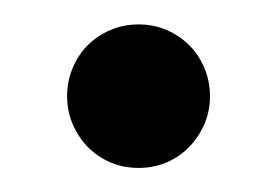

<svg xmlns="http://www.w3.org/2000/svg" viewBox="-20 -419 228 158"><path d="M152.8 -339.8Q152.8 -327.6 148.2 -316.9Q143.6 -306.2 135.7 -298.1Q127.9 -290 117.2 -285.4Q106.4 -280.8 94.2 -280.8Q81.5 -280.8 70.8 -285.4Q60.1 -290 52.2 -298.1Q44.4 -306.2 39.8 -316.9Q35.2 -327.6 35.2 -339.8Q35.2 -352.1 39.8 -363Q44.4 -374 52.2 -381.8Q60.1 -389.6 70.8 -394.3Q81.5 -398.9 94.2 -398.9Q106.4 -398.9 117.2 -394.3Q127.9 -389.6 135.7 -381.8Q143.6 -374 148.2 -363Q152.8 -352.1 152.8 -339.8Z"/></svg>

Font: Charis SIL
Style: Bold
Weight: 700
Foundry: SIL International
Version: Version 4.112